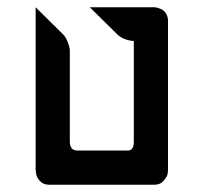

<svg xmlns="http://www.w3.org/2000/svg" viewBox="-20 -752 547 528"><path d="M401 -732Q403 -732 405.5 -732Q408 -732 415 -730Q422 -728 427.5 -724.5Q433 -721 437.5 -713Q442 -705 442 -695V-670V-638V-286Q442 -281 441 -274Q440 -267 430.5 -255.5Q421 -244 405 -244H115Q99 -244 89.5 -254.5Q80 -265 79 -276L78 -286V-732L153 -658Q161 -650 166 -637Q171 -624 172 -616V-607V-363Q172 -338 193 -338H332Q348 -338 348 -363V-639Q318 -642 302 -658L227 -732Z"/></svg>

Font: ECO
Style: Regular
Weight: 400
Version: Version 1.1